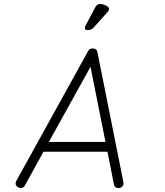

<svg xmlns="http://www.w3.org/2000/svg" viewBox="-20 -943 830 963"><path d="M519 -182H198L105 -13Q98 0 84 0Q78 0 72 -3Q51 -15 62 -36L422 -687Q428 -700 444 -700Q466 -700 469 -680L599 -29Q601 -19 595.5 -10.5Q590 -2 580 0H575Q554 0 551 -20ZM509 -231 434 -608 225 -231ZM420 -792Q406 -792 406 -801Q405 -807 408 -812L457 -905Q466 -923 482 -923Q496 -923 511 -915.5Q526 -908 527 -900Q528 -893 519 -882L450 -805Q438 -792 420 -792Z"/></svg>

Font: Quicksand
Style: Italic
Weight: 400
Italic angle: -12°
Designer: Andrew Paglinawan
Foundry: Andrew Paglinawan
Version: 1.002